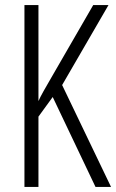

<svg xmlns="http://www.w3.org/2000/svg" viewBox="-20 -734 456 754"><path d="M416 0H355L187 -353L131 -276V0H76V-714H131V-337Q137 -351 151 -376Q165 -401 186 -437L346 -714H406L224 -400Z"/></svg>

Font: Noto Sans Khmer ExtraCondensed Light
Style: Regular
Weight: 300
Width: 2
Designer: Danh Hong and the Monotype Design Team
Foundry: Monotype Imaging Inc.
Version: Version 2.004; ttfautohint (v1.8.4.7-5d5b)